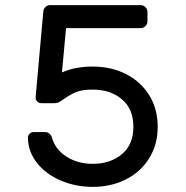

<svg xmlns="http://www.w3.org/2000/svg" viewBox="-20 -720 726 750"><path d="M501 -225Q501 -295 456 -332.5Q411 -370 342 -370Q301 -370 278 -360.5Q255 -351 232 -335Q220 -326 211.5 -321.5Q203 -317 192 -317H141Q132 -317 125.5 -323.5Q119 -330 119 -339L149 -673Q149 -684 157 -692Q165 -700 176 -700H529Q540 -700 548 -692Q556 -684 556 -673V-637Q556 -626 548 -618Q540 -610 529 -610H238L222 -437Q273 -460 342 -460Q413 -460 470.5 -431.5Q528 -403 562 -349.5Q596 -296 596 -225Q596 -154 562 -100.5Q528 -47 470.5 -18.5Q413 10 342 10Q276 10 218 -14.5Q160 -39 125 -83Q90 -127 89 -182Q89 -191 95.5 -197.5Q102 -204 111 -204H157Q166 -204 173 -198Q180 -192 183 -182Q196 -136 240 -108Q284 -80 342 -80Q411 -80 456 -117.5Q501 -155 501 -225Z"/></svg>

Font: Hezaedrus
Style: Regular
Weight: 400
Designer: Hubert & Fischer
Foundry: Hubert & Fischer
Version: Version 1.10;September 3, 2019;FontCreator 11.5.0.2425 64-bi